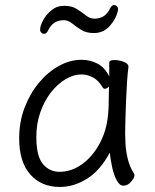

<svg xmlns="http://www.w3.org/2000/svg" viewBox="-20 -723 615 761"><path d="M447 -679Q440 -648 415 -620Q390 -592 352 -592Q322 -592 302 -604.5Q282 -617 266 -630Q250 -643 233 -643Q212 -643 196.5 -633.5Q181 -624 170 -601Q164 -589 154 -589Q149 -589 144 -593.5Q139 -598 139 -606Q139 -620 150.5 -642Q162 -664 183.5 -682Q205 -700 235 -700Q265 -700 285 -687Q305 -674 321 -661.5Q337 -649 354 -649Q375 -649 390.5 -658.5Q406 -668 417 -691Q423 -703 433 -703Q438 -703 443 -698.5Q448 -694 448 -686Q448 -682 447 -679ZM489 -457Q486 -435 483.5 -398.5Q481 -362 479.5 -321.5Q478 -281 477 -246Q476 -211 476 -193Q476 -179 477.5 -151.5Q479 -124 486.5 -93Q494 -62 511 -35Q513 -31 513 -29Q513 -18 499.5 -2.5Q486 13 469 13Q454 13 442.5 -8.5Q431 -30 424.5 -60.5Q418 -91 415 -118Q378 -48 325.5 -15Q273 18 217 18Q144 18 100 -31.5Q56 -81 56 -175Q56 -239 77 -295Q98 -351 133.5 -394Q169 -437 213 -461.5Q257 -486 303 -486Q338 -486 367 -470.5Q396 -455 413 -420V-475Q413 -485 434 -485Q451 -485 470 -478Q489 -471 489 -459ZM412 -380Q403 -371 395 -371Q391 -371 388 -375Q371 -404 348.5 -416Q326 -428 303 -428Q272 -428 240.5 -409.5Q209 -391 182.5 -357.5Q156 -324 140 -278.5Q124 -233 124 -180Q124 -104 150 -73Q176 -42 216 -42Q264 -42 307 -73.5Q350 -105 378.5 -161Q407 -217 410 -291Q411 -305 411 -330Q411 -355 412 -380Z"/></svg>

Font: Klee One SemiBold
Style: Regular
Weight: 600
Designer: Fontworks Inc.
Foundry: Fontworks Inc.
Version: Version 1.00;January 12, 2022;FontCreator 13.0.0.2683 64-bit